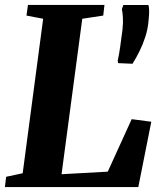

<svg xmlns="http://www.w3.org/2000/svg" viewBox="-24 -763 654 783"><path d="M-4 0 1 -42 68.5 -56.5 152 -686.5 84 -699.5 90 -743H402L397 -699.5L311.5 -686.5L227 -52.5L415.5 -63L513 -277L593 -266.5L540 0ZM516.5 -503 458 -505.5 456 -515Q462 -542.5 466.2 -572.8Q470.5 -603 475.5 -642Q478.5 -671 477.2 -691.5Q476 -712 473 -725.5L479 -742.5H581.5Q584 -732.5 584.2 -719Q584.5 -705.5 582 -680Q579 -645 569 -613.8Q559 -582.5 545.2 -554.8Q531.5 -527 516.5 -503Z"/></svg>

Font: Merriweather 48pt ExtraBold
Style: Italic
Weight: 800
Italic angle: -7.8°
Version: Version 2.101